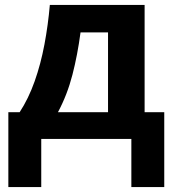

<svg xmlns="http://www.w3.org/2000/svg" viewBox="-20 -566 704 782"><path d="M569 -546V-109H649V196H515V0H148V196H14V-109H60Q96 -164 121 -234.5Q146 -305 161 -385Q176 -465 183 -546ZM420 -434H308Q296 -343 275 -261.5Q254 -180 216 -109H420Z"/></svg>

Font: Noto IKEA Simplified Chinese
Style: Bold
Weight: 700
Designer: Monotype Design Team
Foundry: Monotype Imaging Inc.
Version: Version 1.100